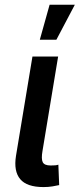

<svg xmlns="http://www.w3.org/2000/svg" viewBox="-20 -779 333 803"><path d="M162.1 3.4Q92.3 3.4 64.5 -29.8Q36.6 -63 46.9 -127.4L115.7 -542.5H223.1L157.7 -147.5Q151.9 -114.7 158.7 -100.8Q165.5 -86.9 191.9 -86.9Q204.1 -86.9 211.4 -87.6Q218.8 -88.4 224.1 -90.3L227.5 -4.9Q216.8 -2.4 199.5 0.5Q182.1 3.4 162.1 3.4ZM146.5 -612.8 187.5 -759.3H293L215.8 -612.8Z"/></svg>

Font: Inter 16pt Medium
Style: Italic
Weight: 500
Italic angle: -9.3988°
Version: Version 4.001;git-66647c0bb